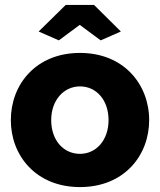

<svg xmlns="http://www.w3.org/2000/svg" viewBox="-20 -750 650 780"><path d="M137 -622 219 -586 304 -649 389 -586 471 -622 362 -730H247ZM24 -262C24 -118 126 10 305 10C484 10 586 -118 586 -262C586 -407 483 -535 305 -535C126 -535 24 -407 24 -262ZM305 -125C238 -125 188 -180 188 -262C188 -343 239 -399 305 -399C371 -399 421 -344 421 -262C421 -181 371 -125 305 -125Z"/></svg>

Font: FIGSv2-sans-serif ExtraBold
Style: Regular
Weight: 800
Designer: Matt McInerney, Pablo Impallari, Rodrigo Fuenzalida,Mirko Velimirovic
Foundry: Matt McInerney, Pablo Impallari, Rodrigo Fuenzalida
Version: Version 4.021;hotconv 1.0.109;makeotfexe 2.5.65596